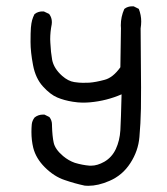

<svg xmlns="http://www.w3.org/2000/svg" viewBox="-20 -557 540 620"><path d="M81.5 -130.9Q81.5 -142.6 82.5 -154.8Q83.5 -167 91.8 -177.7Q103.5 -187 119.1 -187Q120.6 -187 123.5 -187L139.2 -179.2L140.1 -178.2Q147.9 -168 147.9 -153.8Q147.9 -151.9 147.9 -150.4Q148.9 -116.7 153.3 -96.7Q157.7 -75.2 183.6 -53.2Q201.7 -38.1 221.7 -31.2Q246.1 -23.9 269.5 -22Q272 -22 274.4 -22Q294.4 -22 316.9 -34.7Q341.3 -48.8 354 -75.7Q366.7 -103 368.7 -136.7Q370.6 -170.4 372.6 -252.4Q324.2 -231.4 271 -226.6Q260.7 -225.6 246.8 -225.6Q232.9 -225.6 214.8 -228.5Q187 -232.9 165 -242.2Q142.6 -251.5 118.7 -277.8Q94.7 -304.2 86.7 -346.7Q78.6 -389.2 78.6 -421.4Q78.6 -453.1 79.8 -467.8Q81.1 -482.4 83.7 -491.9Q86.4 -501.5 91.3 -511.2Q98.1 -516.6 104.5 -518.3Q110.8 -520 114.7 -520Q118.7 -520 121.6 -520L138.2 -512.2L139.2 -511.2Q147.5 -500 147.5 -485.4Q147.5 -482.4 147 -478.5Q142.1 -454.1 142.1 -430.2Q142.1 -424.3 142.6 -418.5Q144 -388.2 148.4 -363.8Q153.8 -335.9 180.7 -312Q200.2 -294.9 219.7 -292Q235.4 -289.6 247.1 -289.6Q258.8 -289.6 268.1 -290Q289.1 -291.5 317.9 -299.3Q344.7 -306.2 368.7 -339.8L370.6 -465.8Q370.1 -470.2 370.1 -475.1Q370.1 -502.9 381.3 -527.8L382.3 -528.8Q392.6 -536.6 406.7 -536.6Q408.7 -536.6 411.6 -536.6L428.2 -528.3Q436 -508.3 436 -487.8Q436 -477.1 434.1 -465.3Q435.5 -325.2 435.5 -273.9Q435.5 -222.7 435.1 -206.5Q434.1 -157.7 430.2 -114.3Q426.3 -69.3 400.9 -30.3Q375.5 9.3 333 27.3Q296.9 43 265.1 43Q257.3 43 253.9 42.5Q221.2 35.6 189 24.4Q154.8 13.2 124.5 -17.1Q96.2 -45.4 87.4 -79.6Q81.5 -104 81.5 -130.9Z"/></svg>

Font: Bakudai
Style: Medium
Weight: 500
Version: Version 1.48